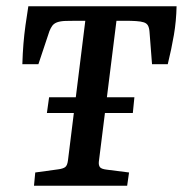

<svg xmlns="http://www.w3.org/2000/svg" viewBox="-20 -590 581 610"><path d="M136 -281H407L402 -231H129ZM88 0 92 -42 165 -52Q180 -54 187 -59Q194 -64 196 -81L251 -524H223Q205 -524 188.5 -523.5Q172 -523 161 -519Q151 -515 146 -508Q141 -501 137 -491L102 -386H51Q52 -421 54.5 -451Q57 -481 61 -510Q65 -539 70 -570H541Q540 -523 532.5 -479Q525 -435 513 -386H463L455 -489Q454 -502 450 -509Q446 -516 437 -519Q428 -522 412.5 -523Q397 -524 378 -524H350L294 -76Q293 -65 297.5 -59Q302 -53 319 -51L390 -42L384 0Z"/></svg>

Font: Yrsa Medium
Style: Italic
Weight: 500
Italic angle: -7.10001°
Designer: Anna Giedrys (Yrsa+Rasa design), David Brezina (Yrsa art-direction, Rasa art-direction, design)
Foundry: Rosetta Type Foundry
Version: Version 2.004